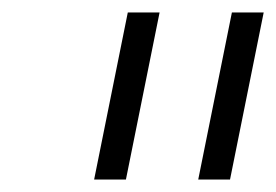

<svg xmlns="http://www.w3.org/2000/svg" viewBox="-20 -760 443 308"><path d="M349 -472H298L352 -740H403ZM182 -472H131L185 -740H236Z"/></svg>

Font: IBM Plex Sans Light
Style: Italic
Weight: 300
Italic angle: -11.31°
Designer: Mike Abbink, Paul van der Laan, Pieter van Rosmalen
Foundry: Bold Monday
Version: Version 3.0